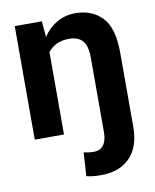

<svg xmlns="http://www.w3.org/2000/svg" viewBox="-84 -603 711 880"><g transform="rotate(-10 271.0 -162.5)"><path d="M498.6 19.9Q498.6 114 449.9 163.5Q401.3 213.1 315.3 213.1Q296.9 213.1 281.2 211.6Q265.6 210.2 247.2 206L254.3 95.9Q264.2 99.1 277.2 100.5Q290.1 101.9 302.6 101.9Q330.6 101.9 346.2 81.3Q361.9 60.7 361.9 19.9V-323.5Q361.9 -382.5 340.2 -405.2Q318.5 -427.9 278.8 -427.9Q245 -427.9 220.3 -416Q195.7 -404.1 179.7 -383.5V0H43.7V-528.4H169.7L176.1 -454.5Q202.1 -494 240.6 -516.2Q279.1 -538.4 327.1 -538.4Q404.1 -538.4 451.3 -489.2Q498.6 -440 498.6 -324.2Z"/></g></svg>

Font: Interface
Style: Bold
Weight: 700
Designer: Rasmus Andersson
Foundry: rsms
Version: Version 1.8